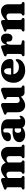

<svg xmlns="http://www.w3.org/2000/svg" viewBox="1720 -2254 547 4028"><g transform="rotate(-90 1994.0 -240.5)"><path d="M273 -451.5V-97.5Q273 -78.5 276.5 -71Q280 -63.5 287.5 -59.5L300 -54Q316 -45.5 316 -29Q316 0 281 0H66Q48 0 39.8 -7.2Q31.5 -14.5 31.5 -27Q31.5 -36.5 36.2 -43.2Q41 -50 51.5 -54.5L65 -59.5Q73 -63 76.2 -70.8Q79.5 -78.5 79.5 -97.5V-347.5Q79.5 -362.5 75.5 -369Q71.5 -375.5 63 -377.5L48 -380.5Q38 -383.5 33.5 -389.5Q29 -395.5 29 -404.5Q29 -415.5 35 -421.8Q41 -428 57.5 -434.5L165.5 -475.5Q189 -484.5 203.5 -488.5Q218 -492.5 231.5 -492.5Q252 -492.5 262.5 -481Q273 -469.5 273 -451.5ZM255.5 -332.5 228 -362 244 -377Q312.5 -441.5 362.2 -467.5Q412 -493.5 455 -493.5Q520.5 -493.5 559.8 -450.2Q599 -407 599 -336.5V-97.5Q599 -79 602.5 -71.2Q606 -63.5 614 -59.5L626 -54Q642 -45.5 642 -29Q642 0 607 0H397.5Q362.5 0 362.5 -29Q362.5 -45.5 378.5 -54L391 -59.5Q399 -63.5 402.2 -71.2Q405.5 -79 405.5 -97.5V-309Q405.5 -344 390.2 -361.2Q375 -378.5 346.5 -378.5Q328.5 -378.5 309.8 -371Q291 -363.5 274 -348.5ZM582 -332.5 554 -362 570.5 -377Q639 -441.5 688.5 -467.5Q738 -493.5 781 -493.5Q847 -493.5 886.2 -450.2Q925.5 -407 925.5 -336.5V-97.5Q925.5 -79 928.8 -71Q932 -63 940 -59.5L953 -54.5Q964 -50 968.8 -43.2Q973.5 -36.5 973.5 -27Q973.5 -14.5 965.2 -7.2Q957 0 939 0H724Q688.5 0 688.5 -29Q688.5 -45.5 704.5 -54L717 -59.5Q725 -63.5 728.5 -71.2Q732 -79 732 -97.5V-309Q732 -344 716.5 -361.2Q701 -378.5 672.5 -378.5Q654.5 -378.5 635.8 -371Q617 -363.5 600 -348.5Z M1328 -67V-78L1314 -78.5V-396.5Q1314 -419.5 1301.8 -432.8Q1289.5 -446 1268.5 -446Q1251.5 -446 1240 -438.2Q1228.5 -430.5 1228.5 -418V-366Q1228.5 -327 1202 -305.8Q1175.5 -284.5 1126.5 -284.5Q1085 -284.5 1064.5 -302.5Q1044 -320.5 1044 -352.5Q1044 -385 1072.8 -417.2Q1101.5 -449.5 1159.2 -471Q1217 -492.5 1303.5 -492.5Q1406 -492.5 1455.8 -454Q1505.5 -415.5 1505.5 -349.5V-105Q1505.5 -94.5 1510.5 -88Q1515.5 -81.5 1525.5 -81.5Q1534.5 -81.5 1539.8 -86.2Q1545 -91 1549.5 -96Q1553 -99.5 1556.5 -101.8Q1560 -104 1564.5 -104Q1572.5 -104 1576 -98.5Q1579.5 -93 1579.5 -84Q1579.5 -63.5 1564.5 -41Q1549.5 -18.5 1520 -2.5Q1490.5 13.5 1446.5 13.5Q1394 13.5 1361 -9Q1328 -31.5 1328 -67ZM1025 -106Q1025 -172.5 1085.2 -212Q1145.5 -251.5 1254.5 -251.5Q1284.5 -251.5 1307.5 -247Q1330.5 -242.5 1345.5 -234.5L1330.5 -194.5Q1318 -201 1306.8 -204.2Q1295.5 -207.5 1282 -207.5Q1253.5 -207.5 1237 -189.8Q1220.5 -172 1220.5 -139.5Q1220.5 -105.5 1235.8 -88Q1251 -70.5 1276.5 -70.5Q1294 -70.5 1309.8 -78.8Q1325.5 -87 1334.5 -99L1346 -62.5Q1321.5 -26.5 1275.8 -6.5Q1230 13.5 1178 13.5Q1109.5 13.5 1067.2 -20.5Q1025 -54.5 1025 -106Z M1979.5 -93V-105.5L1973 -106V-347.5Q1973 -362.5 1968.8 -368.8Q1964.5 -375 1956 -377.5L1941 -380.5Q1931 -383.5 1926.5 -389.5Q1922 -395.5 1922 -404.5Q1922 -415.5 1928 -421.8Q1934 -428 1950.5 -434.5L2059 -475.5Q2082 -484.5 2096.5 -488.5Q2111 -492.5 2124.5 -492.5Q2145 -492.5 2155.8 -481Q2166.5 -469.5 2166.5 -451.5V-97.5Q2166.5 -78.5 2169.8 -70.8Q2173 -63 2181 -59.5L2194 -54.5Q2205 -50 2209.8 -43.2Q2214.5 -36.5 2214.5 -27Q2214.5 -14.5 2206.2 -7.2Q2198 0 2180 0H2061.5Q2028.5 0 2004 -27.2Q1979.5 -54.5 1979.5 -93ZM1652.5 -143.5V-347.5Q1652.5 -362.5 1648.2 -368.8Q1644 -375 1636 -377.5L1621 -380.5Q1611 -383.5 1606.5 -389.5Q1602 -395.5 1602 -404.5Q1602 -415.5 1608 -421.8Q1614 -428 1630.5 -434.5L1738.5 -475.5Q1763 -485 1777.2 -488.8Q1791.5 -492.5 1802.5 -492.5Q1824.5 -492.5 1835.2 -481Q1846 -469.5 1846 -451.5V-171Q1846 -136 1862.2 -118.5Q1878.5 -101 1907.5 -101Q1925 -101 1944.8 -108.5Q1964.5 -116 1981.5 -131L2000 -147L2027.5 -118L2011.5 -103Q1943 -38 1892.2 -12.2Q1841.5 13.5 1799 13.5Q1733.5 13.5 1693 -29.8Q1652.5 -73 1652.5 -143.5Z M2769.5 -301Q2769.5 -268.5 2751.8 -250.8Q2734 -233 2700.5 -233H2400V-281H2551Q2578 -281 2578 -306Q2578 -370.5 2561 -399.5Q2544 -428.5 2516 -428.5Q2495 -428.5 2478.5 -414Q2462 -399.5 2452.5 -370.5Q2443 -341.5 2443 -298Q2443 -205 2485.2 -161.2Q2527.5 -117.5 2599.5 -117.5Q2635.5 -117.5 2664.2 -127.8Q2693 -138 2716.5 -164Q2729.5 -176 2736.2 -180.2Q2743 -184.5 2749.5 -184.5Q2759 -184.5 2763.2 -175.2Q2767.5 -166 2767.5 -153Q2767 -109 2737.5 -70.8Q2708 -32.5 2655.8 -9.5Q2603.5 13.5 2534.5 13.5Q2459.5 13.5 2400 -16.5Q2340.5 -46.5 2306 -100.8Q2271.5 -155 2271.5 -227Q2271.5 -307 2303.2 -366.8Q2335 -426.5 2395.8 -460Q2456.5 -493.5 2542 -493.5Q2616.5 -493.5 2667.2 -468.5Q2718 -443.5 2743.8 -400.2Q2769.5 -357 2769.5 -301Z M3050 -271Q3050 -346 3070.2 -395.5Q3090.5 -445 3123.8 -469.2Q3157 -493.5 3196 -493.5Q3247.5 -493.5 3275 -463Q3302.5 -432.5 3302.5 -372Q3302.5 -311.5 3278.2 -283Q3254 -254.5 3215.5 -254.5Q3176 -254.5 3156.2 -274.8Q3136.5 -295 3136.5 -331V-351Q3136 -364.5 3130.2 -371.8Q3124.5 -379 3112.5 -379Q3100.5 -379 3090.8 -368.8Q3081 -358.5 3075 -336.2Q3069 -314 3069 -277.5ZM3057 -451.5 3069 -344V-97.5Q3069 -81 3074.2 -74Q3079.5 -67 3096.5 -63.5L3136 -56.5Q3149.5 -53.5 3156.2 -46.8Q3163 -40 3163 -27.5Q3163 -14.5 3154 -7.2Q3145 0 3127.5 0H2862Q2844 0 2835.8 -7.2Q2827.5 -14.5 2827.5 -27Q2827.5 -36.5 2832.2 -43.2Q2837 -50 2847.5 -54.5L2861 -59.5Q2869 -63 2872.2 -70.8Q2875.5 -78.5 2875.5 -97V-346Q2875.5 -361 2871.5 -367.2Q2867.5 -373.5 2859 -376L2844 -379Q2834 -382 2829.5 -388Q2825 -394 2825 -403Q2825 -413.5 2831.2 -420.2Q2837.5 -427 2853.5 -433L2958.5 -472.5Q2990.5 -485.5 3004.8 -489Q3019 -492.5 3027 -492.5Q3040 -492.5 3047 -483.2Q3054 -474 3057 -451.5Z M3588 -451.5V-97.5Q3588 -78.5 3591.5 -71Q3595 -63.5 3602.5 -59.5L3615 -54Q3631 -45.5 3631 -29Q3631 0 3596 0H3381Q3363 0 3354.8 -7.2Q3346.5 -14.5 3346.5 -27Q3346.5 -36.5 3351.2 -43.2Q3356 -50 3366.5 -54.5L3380 -59.5Q3388 -63 3391.2 -70.8Q3394.5 -78.5 3394.5 -97.5V-347.5Q3394.5 -362.5 3390.5 -369Q3386.5 -375.5 3378 -377.5L3363 -380.5Q3353 -383.5 3348.5 -389.5Q3344 -395.5 3344 -404.5Q3344 -415.5 3350 -421.8Q3356 -428 3372.5 -434.5L3480.5 -475.5Q3504 -484.5 3518.5 -488.5Q3533 -492.5 3546.5 -492.5Q3567 -492.5 3577.5 -481Q3588 -469.5 3588 -451.5ZM3571 -332.5 3543 -362 3559.5 -377Q3627.5 -441.5 3678.2 -467.5Q3729 -493.5 3772 -493.5Q3838 -493.5 3878.2 -450.2Q3918.5 -407 3918.5 -336.5V-97.5Q3918.5 -79 3922 -71Q3925.5 -63 3933.5 -59.5L3946.5 -54.5Q3957 -50 3961.8 -43.2Q3966.5 -36.5 3966.5 -27Q3966.5 -14.5 3958.5 -7.2Q3950.5 0 3932 0H3717Q3682 0 3682 -29Q3682 -45.5 3698 -54L3710.5 -59.5Q3718.5 -63.5 3721.8 -71.2Q3725 -79 3725 -97.5V-309Q3725 -344 3708.8 -361.2Q3692.5 -378.5 3663.5 -378.5Q3645.5 -378.5 3625.8 -371Q3606 -363.5 3589 -348.5Z"/></g></svg>

Font: Fraunces ExtraBold
Style: Regular
Weight: 800
Version: Version 1.000;[b76b70a41]